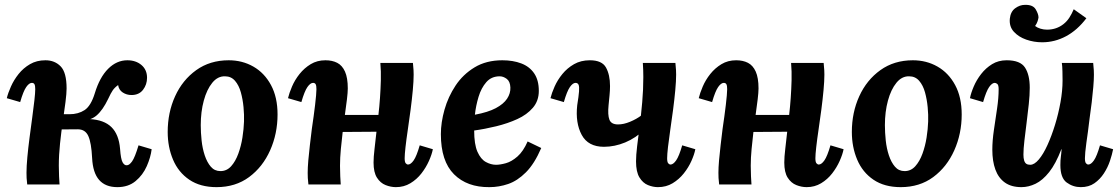

<svg xmlns="http://www.w3.org/2000/svg" viewBox="-20 -759 4610 790"><path d="M463 11Q414 11 388 -18.5Q362 -48 359 -109Q356 -171 343.5 -199Q331 -227 300 -227L171 -226L172 -289H349V-269Q408 -266 438.5 -236Q469 -206 474 -147Q477 -104 484.5 -91Q492 -78 502 -79Q512 -79 523.5 -95Q535 -111 550 -161L604 -145Q600 -112 584 -75.5Q568 -39 538 -14Q508 11 463 11ZM92 0Q90 -15 89.5 -26.5Q89 -38 89 -48Q89 -74 92.5 -112Q96 -150 101.5 -192Q107 -234 112.5 -274.5Q118 -315 121.5 -346Q125 -377 125 -392Q125 -406 122 -412Q119 -418 111 -418Q100 -418 88 -401Q76 -384 63 -339L8 -355Q13 -376 25 -403Q37 -430 56.5 -454.5Q76 -479 103.5 -495Q131 -511 167 -511Q205 -511 229.5 -486Q254 -461 254 -395Q254 -375 249.5 -339.5Q245 -304 238.5 -260Q232 -216 227 -168.5Q222 -121 222 -77Q222 -55 223 -34Q224 -13 225 0ZM251 -251 266 -289Q302 -289 328 -306Q354 -323 370 -375Q390 -441 425 -476Q460 -511 504 -511Q539 -511 562 -491.5Q585 -472 585 -439Q585 -411 568.5 -389.5Q552 -368 521 -368Q501 -368 485 -378.5Q469 -389 466 -409Q452 -399 444 -387.5Q436 -376 425 -352Q403 -306 377.5 -284Q352 -262 308 -262Z M921 -511Q977 -511 1022.5 -485Q1068 -459 1095 -409Q1122 -359 1122 -288Q1122 -209 1091.5 -140.5Q1061 -72 1005 -30.5Q949 11 871 11Q804 11 759 -19.5Q714 -50 692 -102Q670 -154 670 -216Q670 -296 700.5 -363Q731 -430 787.5 -470.5Q844 -511 921 -511ZM906 -445Q876 -446 853.5 -418.5Q831 -391 818.5 -345Q806 -299 806 -244Q806 -214 809.5 -181Q813 -148 822.5 -119.5Q832 -91 847.5 -73Q863 -55 887 -55Q913 -55 931 -75Q949 -95 960.5 -126.5Q972 -158 977.5 -193Q983 -228 984 -259Q985 -286 982 -318Q979 -350 971 -379Q963 -408 947 -426.5Q931 -445 906 -445Z M1609 11Q1588 11 1566.5 2.5Q1545 -6 1531 -28Q1517 -50 1517 -90Q1517 -113 1521 -146Q1525 -179 1529 -217L1390 -216Q1386 -182 1382.5 -146Q1379 -110 1379 -77Q1379 -55 1380 -34Q1381 -13 1382 0H1249Q1247 -15 1246.5 -26.5Q1246 -38 1246 -48Q1246 -69 1248.5 -98.5Q1251 -128 1255 -161.5Q1259 -195 1263 -228Q1267 -255 1270.5 -280.5Q1274 -306 1276.5 -327.5Q1279 -349 1280.5 -366Q1282 -383 1282 -392Q1282 -406 1279 -412Q1276 -418 1268 -418Q1257 -418 1245 -401Q1233 -384 1220 -339L1165 -355Q1170 -376 1181.5 -403Q1193 -430 1212.5 -454.5Q1232 -479 1258.5 -495Q1285 -511 1319 -511Q1347 -511 1367.5 -500.5Q1388 -490 1399.5 -464.5Q1411 -439 1411 -395Q1411 -379 1407.5 -350Q1404 -321 1399 -286H1537Q1541 -320 1543.5 -356Q1546 -392 1547 -428.5Q1548 -465 1545 -500H1679Q1681 -479 1681.5 -470.5Q1682 -462 1682 -452Q1682 -426 1678.5 -388Q1675 -350 1669.5 -308Q1664 -266 1658 -225.5Q1652 -185 1648.5 -154Q1645 -123 1645 -108Q1645 -92 1649.5 -87Q1654 -82 1659 -82Q1670 -82 1682 -99Q1694 -116 1707 -161L1761 -145Q1757 -124 1745 -97Q1733 -70 1714 -45.5Q1695 -21 1668.5 -5Q1642 11 1609 11Z M2047 -511Q2091 -511 2125 -498Q2159 -485 2178 -457Q2197 -429 2197 -385Q2197 -344 2172.5 -315.5Q2148 -287 2108.5 -269Q2069 -251 2022 -239.5Q1975 -228 1931 -222Q1931 -165 1944.5 -134.5Q1958 -104 1979 -92.5Q2000 -81 2021 -81Q2038 -81 2061.5 -87.5Q2085 -94 2109 -115Q2133 -136 2151 -177L2207 -150Q2179 -85 2144 -50Q2109 -15 2071 -2Q2033 11 1994 11Q1902 12 1848 -42Q1794 -96 1794 -207Q1794 -255 1809 -308Q1824 -361 1854.5 -407Q1885 -453 1933 -482Q1981 -511 2047 -511ZM2036 -445Q2002 -445 1981 -421Q1960 -397 1949 -360.5Q1938 -324 1934 -287Q1988 -297 2020 -314Q2052 -331 2066.5 -353Q2081 -375 2080 -399Q2079 -424 2065 -434.5Q2051 -445 2036 -445Z M2465 -155Q2400 -155 2373.5 -204Q2347 -253 2355 -326Q2361 -363 2362.5 -383Q2364 -403 2360.5 -410.5Q2357 -418 2348 -418Q2337 -418 2325 -401Q2313 -384 2300 -339L2245 -355Q2250 -376 2262 -403Q2274 -430 2294 -454.5Q2314 -479 2342 -495Q2370 -511 2407 -511Q2457 -511 2473.5 -481Q2490 -451 2490 -405Q2490 -387 2488 -367Q2486 -347 2484 -326Q2480 -286 2487.5 -266.5Q2495 -247 2523 -247Q2546 -247 2572.5 -258Q2599 -269 2619.5 -284.5Q2640 -300 2642 -313L2633 -227Q2596 -191 2552.5 -173Q2509 -155 2465 -155ZM2687 11Q2667 11 2646 2.5Q2625 -6 2611 -29Q2597 -52 2597 -95Q2597 -120 2601.5 -157.5Q2606 -195 2612 -241.5Q2618 -288 2622.5 -339Q2627 -390 2627 -442Q2627 -456 2626.5 -471Q2626 -486 2625 -500H2759Q2761 -479 2761.5 -470.5Q2762 -462 2762 -452Q2762 -426 2758.5 -388Q2755 -350 2749.5 -308Q2744 -266 2738 -225.5Q2732 -185 2728.5 -154Q2725 -123 2725 -108Q2725 -92 2729.5 -87Q2734 -82 2739 -82Q2750 -82 2762 -99Q2774 -116 2787 -161L2841 -145Q2837 -124 2825 -97Q2813 -70 2793.5 -45.5Q2774 -21 2747.5 -5Q2721 11 2687 11Z M3299 11Q3278 11 3256.5 2.5Q3235 -6 3221 -28Q3207 -50 3207 -90Q3207 -113 3211 -146Q3215 -179 3219 -217L3080 -216Q3076 -182 3072.5 -146Q3069 -110 3069 -77Q3069 -55 3070 -34Q3071 -13 3072 0H2939Q2937 -15 2936.5 -26.5Q2936 -38 2936 -48Q2936 -69 2938.5 -98.5Q2941 -128 2945 -161.5Q2949 -195 2953 -228Q2957 -255 2960.5 -280.5Q2964 -306 2966.5 -327.5Q2969 -349 2970.5 -366Q2972 -383 2972 -392Q2972 -406 2969 -412Q2966 -418 2958 -418Q2947 -418 2935 -401Q2923 -384 2910 -339L2855 -355Q2860 -376 2871.5 -403Q2883 -430 2902.5 -454.5Q2922 -479 2948.5 -495Q2975 -511 3009 -511Q3037 -511 3057.5 -500.5Q3078 -490 3089.5 -464.5Q3101 -439 3101 -395Q3101 -379 3097.5 -350Q3094 -321 3089 -286H3227Q3231 -320 3233.5 -356Q3236 -392 3237 -428.5Q3238 -465 3235 -500H3369Q3371 -479 3371.5 -470.5Q3372 -462 3372 -452Q3372 -426 3368.5 -388Q3365 -350 3359.5 -308Q3354 -266 3348 -225.5Q3342 -185 3338.5 -154Q3335 -123 3335 -108Q3335 -92 3339.5 -87Q3344 -82 3349 -82Q3360 -82 3372 -99Q3384 -116 3397 -161L3451 -145Q3447 -124 3435 -97Q3423 -70 3404 -45.5Q3385 -21 3358.5 -5Q3332 11 3299 11Z M3736 -511Q3792 -511 3837.5 -485Q3883 -459 3910 -409Q3937 -359 3937 -288Q3937 -209 3906.5 -140.5Q3876 -72 3820 -30.5Q3764 11 3686 11Q3619 11 3574 -19.5Q3529 -50 3507 -102Q3485 -154 3485 -216Q3485 -296 3515.5 -363Q3546 -430 3602.5 -470.5Q3659 -511 3736 -511ZM3721 -445Q3691 -446 3668.5 -418.5Q3646 -391 3633.5 -345Q3621 -299 3621 -244Q3621 -214 3624.5 -181Q3628 -148 3637.5 -119.5Q3647 -91 3662.5 -73Q3678 -55 3702 -55Q3728 -55 3746 -75Q3764 -95 3775.5 -126.5Q3787 -158 3792.5 -193Q3798 -228 3799 -259Q3800 -286 3797 -318Q3794 -350 3786 -379Q3778 -408 3762 -426.5Q3746 -445 3721 -445Z M4183 11Q4141 11 4114.5 -8Q4088 -27 4075.5 -61.5Q4063 -96 4063 -143Q4063 -180 4069.5 -224Q4076 -268 4082.5 -312Q4089 -356 4089 -392Q4089 -409 4083.5 -413.5Q4078 -418 4073 -418Q4062 -418 4050 -401Q4038 -384 4025 -339L3971 -355Q3975 -376 3986.5 -403Q3998 -430 4017 -454.5Q4036 -479 4062 -495Q4088 -511 4122 -511Q4178 -511 4197.5 -481Q4217 -451 4217 -398Q4217 -368 4213 -330.5Q4209 -293 4204 -254Q4199 -215 4195 -180.5Q4191 -146 4191 -123Q4191 -108 4194 -98.5Q4197 -89 4203 -85Q4209 -81 4219 -81Q4236 -81 4254.5 -103Q4273 -125 4290 -162.5Q4307 -200 4321 -245.5Q4335 -291 4343.5 -338.5Q4352 -386 4352 -428Q4352 -442 4351.5 -465Q4351 -488 4349 -500H4478Q4480 -479 4480.5 -470.5Q4481 -462 4481 -452Q4481 -431 4478.5 -401.5Q4476 -372 4472 -338Q4468 -304 4463 -270Q4460 -243 4456.5 -218Q4453 -193 4450 -171.5Q4447 -150 4445.5 -133.5Q4444 -117 4444 -108Q4444 -92 4448.5 -87Q4453 -82 4458 -82Q4469 -82 4481 -99Q4493 -116 4506 -161L4560 -145Q4556 -124 4547 -97Q4538 -70 4522 -45.5Q4506 -21 4483 -5Q4460 11 4427 11Q4395 11 4369 -8Q4343 -27 4343 -80Q4343 -100 4345 -114Q4347 -128 4348 -145H4347Q4324 -85 4297 -51Q4270 -17 4241 -3Q4212 11 4183 11ZM4268 -585Q4234 -585 4202.5 -596Q4171 -607 4151.5 -628.5Q4132 -650 4135 -682Q4138 -711 4157 -725Q4176 -739 4197 -739Q4230 -740 4241.5 -720.5Q4253 -701 4253 -687Q4252 -680 4249 -671Q4246 -662 4239 -652Q4248 -645 4261 -641Q4274 -637 4288 -637Q4327 -637 4356 -660Q4370 -671 4380 -686.5Q4390 -702 4398 -721L4450 -684Q4413 -635 4366.5 -610Q4320 -585 4268 -585Z"/></svg>

Font: Lora
Style: Bold Italic
Weight: 700
Italic angle: -3°
Designer: Olga Karpushina, Alexei Vanyashin (Cyrillic)
Foundry: Cyreal
Version: Version 3.004